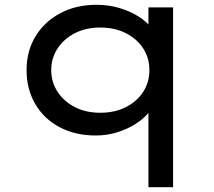

<svg xmlns="http://www.w3.org/2000/svg" viewBox="-20 -556 893 802"><path d="M600 226V-138L620 -133Q620 -109 600 -84.5Q580 -60 546.5 -38.5Q513 -17 470 -3.5Q427 10 380 10Q294 10 228.5 -25Q163 -60 127 -122Q91 -184 91 -263Q91 -343 128.5 -404.5Q166 -466 232 -501Q298 -536 383 -536Q434 -536 479 -522.5Q524 -509 558 -487.5Q592 -466 611 -441Q630 -416 630 -391L600 -389V-525H703V226ZM399 -85Q459 -85 505.5 -108.5Q552 -132 578 -172Q604 -212 604 -263Q604 -314 578 -354Q552 -394 505.5 -417.5Q459 -441 399 -441Q339 -441 293 -417.5Q247 -394 220.5 -353.5Q194 -313 194 -263Q194 -213 220.5 -172.5Q247 -132 293 -108.5Q339 -85 399 -85Z"/></svg>

Font: Lexend Mega
Style: Regular
Weight: 400
Designer: Bonnie Shaver-Troup, Thomas Jockin
Foundry: Lexend
Version: Version 1.007